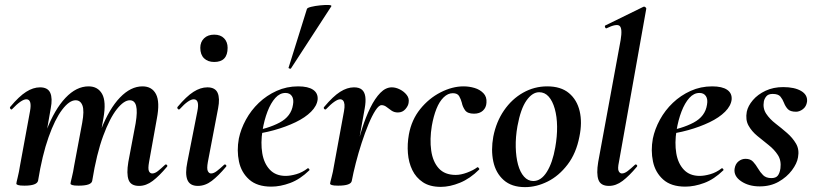

<svg xmlns="http://www.w3.org/2000/svg" viewBox="-20 -753 3342 787"><path d="M550 9Q516 9 507 -16Q498 -41 506 -89L536 -248Q544 -296 538 -319Q532 -342 512 -342Q488 -342 459 -305.5Q430 -269 403 -196Q376 -123 358 -12L340 -13Q360 -135 394 -221.5Q428 -308 472 -353.5Q516 -399 564 -399Q603 -399 619.5 -367Q636 -335 623 -267L591 -89Q586 -61 590.5 -51.5Q595 -42 604 -42Q615 -42 627.5 -52Q640 -62 656 -77Q660 -81 664 -77Q668 -73 664 -69Q633 -32 606 -11.5Q579 9 550 9ZM80 8Q61 8 54 5.5Q47 3 47 0Q47 -4 52.5 -26Q58 -48 62 -74L103 -297Q112 -346 88 -346Q78 -346 63.5 -336Q49 -326 30 -306Q27 -302 23 -306.5Q19 -311 22 -315Q58 -358 87 -376.5Q116 -395 144 -395Q176 -395 186 -372.5Q196 -350 188 -309L136 -12Q131 8 80 8ZM302 8Q283 8 276 5.5Q269 3 269 0Q269 -4 274.5 -26Q280 -48 284 -74L317 -250Q326 -299 318 -320.5Q310 -342 290 -342Q264 -342 234.5 -303Q205 -264 179 -190.5Q153 -117 136 -12L118 -13Q137 -132 170.5 -218.5Q204 -305 248.5 -352Q293 -399 343 -399Q381 -399 398.5 -368Q416 -337 404 -269L358 -12Q355 8 302 8Z M791 9Q758 9 748 -16Q738 -41 748 -89L789 -297Q799 -346 774 -346Q764 -346 749.5 -336Q735 -326 717 -306Q713 -302 709 -306.5Q705 -311 708 -315Q744 -358 773 -376.5Q802 -395 830 -395Q862 -395 872 -372.5Q882 -350 874 -309L832 -89Q827 -61 832 -51.5Q837 -42 845 -42Q856 -42 869 -52Q882 -62 898 -77Q902 -81 906 -77Q910 -73 906 -69Q875 -32 848 -11.5Q821 9 791 9ZM858 -499Q832 -499 816.5 -514Q801 -529 801 -557Q801 -581 816.5 -596Q832 -611 858 -611Q884 -611 898.5 -596Q913 -581 913 -557Q913 -499 858 -499Z M1092 12Q1034 12 1001.5 -17Q969 -46 959.5 -91Q950 -136 959 -185Q967 -224 988 -262.5Q1009 -301 1041 -331.5Q1073 -362 1114 -380.5Q1155 -399 1202 -399Q1243 -399 1263.5 -385Q1284 -371 1282 -345Q1279 -319 1255 -295Q1231 -271 1191.5 -252Q1152 -233 1103.5 -219.5Q1055 -206 1005 -201L1007 -214Q1078 -225 1126 -250.5Q1174 -276 1181 -324Q1185 -346 1176.5 -359Q1168 -372 1150 -372Q1127 -372 1108.5 -351.5Q1090 -331 1076.5 -296Q1063 -261 1056 -218Q1048 -167 1055 -125Q1062 -83 1086 -57.5Q1110 -32 1151 -32Q1170 -32 1194.5 -39Q1219 -46 1241 -63Q1243 -65 1246.5 -61Q1250 -57 1248 -55Q1210 -18 1169.5 -3Q1129 12 1092 12ZM1173 -473Q1172 -470 1166.5 -472Q1161 -474 1163 -476L1238 -716Q1239 -721 1255.5 -725Q1272 -729 1292 -731Q1312 -733 1326.5 -732.5Q1341 -732 1338 -727Z M1422 -12 1412 -13Q1422 -66 1435 -120.5Q1448 -175 1463.5 -224Q1479 -273 1498 -311.5Q1517 -350 1539 -372.5Q1561 -395 1586 -395Q1602 -395 1619 -386.5Q1636 -378 1647 -364Q1658 -350 1655 -333Q1654 -320 1642 -306Q1630 -292 1611 -292Q1596 -292 1585 -299.5Q1574 -307 1564.5 -314.5Q1555 -322 1544 -322Q1533 -322 1519 -300.5Q1505 -279 1490.5 -244Q1476 -209 1462.5 -167.5Q1449 -126 1438.5 -85Q1428 -44 1422 -12ZM1366 8Q1347 8 1340 5.5Q1333 3 1333 0Q1333 -4 1339 -26Q1345 -48 1349 -74L1390 -297Q1393 -314 1392 -324.5Q1391 -335 1386.5 -340.5Q1382 -346 1374 -346Q1365 -346 1350.5 -336Q1336 -326 1317 -306Q1313 -302 1309 -306.5Q1305 -311 1309 -315Q1345 -358 1374 -376.5Q1403 -395 1431 -395Q1453 -395 1464 -385Q1475 -375 1477.5 -356Q1480 -337 1475 -309L1422 -12Q1419 8 1366 8Z M1787 13Q1742 13 1713.5 -6Q1685 -25 1670 -56Q1655 -87 1652 -125Q1649 -163 1656 -202Q1667 -262 1702.5 -306Q1738 -350 1786 -374.5Q1834 -399 1880 -399Q1903 -399 1925 -392.5Q1947 -386 1961.5 -371Q1976 -356 1974 -332Q1973 -312 1959.5 -299.5Q1946 -287 1923 -287Q1896 -287 1886 -301.5Q1876 -316 1873 -332Q1869 -347 1862 -359Q1855 -371 1836 -371Q1816 -371 1798.5 -354Q1781 -337 1769 -307Q1757 -277 1750 -237Q1741 -182 1747.5 -136Q1754 -90 1778.5 -63Q1803 -36 1848 -36Q1869 -36 1894.5 -45.5Q1920 -55 1936 -67Q1938 -69 1942 -65Q1946 -61 1944 -58Q1907 -21 1865.5 -4Q1824 13 1787 13Z M2132 14Q2077 14 2044.5 -15Q2012 -44 2002 -91Q1992 -138 2002 -193Q2014 -254 2046 -300.5Q2078 -347 2124 -373Q2170 -399 2223 -399Q2279 -399 2312 -371.5Q2345 -344 2356 -297.5Q2367 -251 2355 -193Q2342 -125 2306.5 -78.5Q2271 -32 2225 -9Q2179 14 2132 14ZM2166 -11Q2198 -11 2221.5 -48.5Q2245 -86 2256 -149Q2264 -194 2263.5 -234.5Q2263 -275 2254 -307Q2245 -339 2229 -357Q2213 -375 2190 -375Q2162 -375 2138 -341Q2114 -307 2101 -236Q2093 -191 2094 -150Q2095 -109 2103.5 -78Q2112 -47 2128 -29Q2144 -11 2166 -11Z M2476 9Q2442 9 2433 -16Q2424 -41 2432 -89L2524 -589Q2532 -637 2519.5 -647Q2507 -657 2466 -637Q2462 -636 2460 -642Q2458 -648 2462 -649L2617 -725Q2622 -727 2626 -723Q2630 -719 2629 -717L2517 -89Q2511 -61 2516 -51.5Q2521 -42 2529 -42Q2540 -42 2553 -52Q2566 -62 2582 -77Q2586 -81 2590 -77Q2594 -73 2590 -69Q2559 -32 2532 -11.5Q2505 9 2476 9Z M2789 12Q2731 12 2698.5 -17Q2666 -46 2656.5 -91Q2647 -136 2656 -185Q2664 -224 2685 -262.5Q2706 -301 2738 -331.5Q2770 -362 2811 -380.5Q2852 -399 2899 -399Q2940 -399 2960.5 -385Q2981 -371 2979 -345Q2976 -319 2952 -295Q2928 -271 2888.5 -252Q2849 -233 2800.5 -219.5Q2752 -206 2702 -201L2704 -214Q2775 -225 2823 -250.5Q2871 -276 2878 -324Q2882 -346 2873.5 -359Q2865 -372 2847 -372Q2824 -372 2805.5 -351.5Q2787 -331 2773.5 -296Q2760 -261 2753 -218Q2745 -167 2752 -125Q2759 -83 2783 -57.5Q2807 -32 2848 -32Q2867 -32 2891.5 -39Q2916 -46 2938 -63Q2940 -65 2943.5 -61Q2947 -57 2945 -55Q2907 -18 2866.5 -3Q2826 12 2789 12Z M3094 11Q3049 11 3018 -10Q2987 -31 2991 -61Q2994 -81 3007 -91.5Q3020 -102 3036 -102Q3056 -102 3067 -90Q3078 -78 3087 -62.5Q3096 -47 3108 -35Q3120 -23 3142 -23Q3160 -23 3168 -33Q3176 -43 3179 -63Q3183 -95 3168.5 -117.5Q3154 -140 3130.5 -158.5Q3107 -177 3084 -196Q3061 -215 3048 -238.5Q3035 -262 3041 -295Q3046 -319 3066 -342.5Q3086 -366 3118 -381Q3150 -396 3190 -396Q3237 -396 3264 -380Q3291 -364 3288 -336Q3285 -316 3271 -305.5Q3257 -295 3243 -295Q3219 -295 3209 -306Q3199 -317 3193.5 -331.5Q3188 -346 3179 -357Q3170 -368 3147 -368Q3129 -368 3121 -358Q3113 -348 3111 -337Q3106 -309 3120.5 -287Q3135 -265 3159 -246.5Q3183 -228 3206 -208Q3229 -188 3243 -164Q3257 -140 3251 -108Q3247 -83 3226 -55Q3205 -27 3171.5 -8Q3138 11 3094 11Z"/></svg>

Font: Cormorant Light
Style: Italic
Weight: 300
Italic angle: -10°
Designer: Christian Thalmann (Catharsis Fonts)
Foundry: Catharsis Fonts
Version: Version 4.000